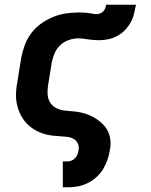

<svg xmlns="http://www.w3.org/2000/svg" viewBox="-20 -581 640 816"><path d="M247 215V105H269Q278 105 286.5 100.5Q295 96 301 89Q307 82 310 73Q313 64 314 56Q317 41 310.5 28Q304 15 291.5 8.5Q279 2 264 0.5Q249 -1 234.5 -2Q220 -3 205 -4.5Q190 -6 176 -9.5Q162 -13 149 -18.5Q136 -24 124 -31.5Q112 -39 102 -48Q92 -57 83.5 -68Q75 -79 68.5 -91.5Q62 -104 57.5 -117.5Q53 -131 50.5 -145.5Q48 -160 48 -174.5Q48 -189 49.5 -204Q51 -219 54 -234L70 -334Q75 -361 85 -388.5Q95 -416 112.5 -439.5Q130 -463 154.5 -480.5Q179 -498 206 -509Q233 -520 260.5 -524Q288 -528 316 -528Q325 -528 334.5 -527.5Q344 -527 353.5 -526Q363 -525 372 -523Q381 -521 391 -521Q398 -521 405.5 -524Q413 -527 419 -533Q425 -539 427.5 -546.5Q430 -554 431 -561H558Q554 -542 549.5 -522.5Q545 -503 535 -485Q525 -467 510 -452Q495 -437 477 -427.5Q459 -418 439 -414Q419 -410 400 -410Q389 -410 378 -411Q367 -412 356 -413.5Q345 -415 334.5 -416.5Q324 -418 312 -418Q293 -418 272.5 -411Q252 -404 236.5 -389.5Q221 -375 212.5 -355.5Q204 -336 200 -316L184 -216Q181 -197 182.5 -178Q184 -159 194 -144Q204 -129 220.5 -121Q237 -113 255.5 -111Q274 -109 293 -107.5Q312 -106 330 -101.5Q348 -97 364.5 -89.5Q381 -82 395.5 -71.5Q410 -61 422 -48Q434 -35 441 -18Q448 -1 449.5 17.5Q451 36 447 56Q444 77 437 97.5Q430 118 418.5 137Q407 156 390 171.5Q373 187 353 197Q333 207 311.5 211Q290 215 269 215Z"/></svg>

Font: Iosevka SS04 XBd Ex Obl
Style: Regular
Weight: 800
Width: 7
Italic angle: -9°
Monospace: yes
Designer: Belleve Invis
Foundry: Belleve Invis
Version: Version 19.0.0; ttfautohint (v1.8.4)